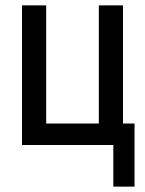

<svg xmlns="http://www.w3.org/2000/svg" viewBox="-20 -540 540 715"><path d="M402 155V0H62V-520H152V-80H348V-520H438V-80H481V155Z"/></svg>

Font: Iosevka Medium
Style: Regular
Weight: 500
Monospace: yes
Designer: Belleve Invis
Foundry: Belleve Invis
Version: Version 32.5.0; ttfautohint (v1.8.4)